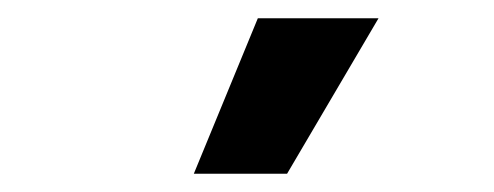

<svg xmlns="http://www.w3.org/2000/svg" viewBox="-20 -762 540 210"><path d="M394 -742 294 -572H192L262 -742Z"/></svg>

Font: Work Sans SemiBold
Style: Regular
Weight: 600
Designer: Wei Huang
Foundry: Wei Huang
Version: Version 1.500